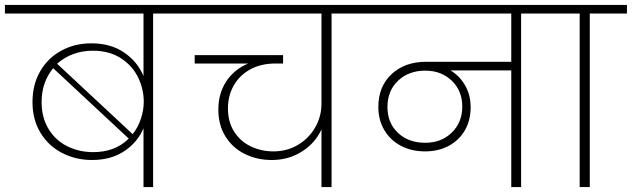

<svg xmlns="http://www.w3.org/2000/svg" viewBox="-52 -760 2567 780"><path d="M722 -740V-705H570V0H531V-239Q507 -182 453 -146Q399 -110 322 -110Q256 -110 200.5 -138.5Q145 -167 112.5 -220.5Q80 -274 80 -345Q80 -417 111.5 -471Q143 -525 197.5 -554.5Q252 -584 319 -584Q398 -584 452.5 -546.5Q507 -509 531 -451V-705H-32V-740ZM325 -554Q283 -554 246 -540.5Q209 -527 180 -501L487 -215Q509 -243 520.5 -278Q532 -313 532 -347Q532 -398 509 -445.5Q486 -493 439 -523.5Q392 -554 325 -554ZM117 -345Q117 -283 145 -236.5Q173 -190 221 -166Q269 -142 327 -142Q416 -142 471 -197L164 -483Q117 -426 117 -345Z M1446 -705H1295V0H1254V-234Q1228 -178 1174 -144Q1120 -110 1052 -110Q992 -110 942.5 -134.5Q893 -159 864 -205.5Q835 -252 835 -315Q835 -380 867 -429Q899 -478 956 -502H739V-536H1098V-502H1067Q1008 -502 964.5 -478Q921 -454 897.5 -412.5Q874 -371 874 -320Q874 -265 899 -225.5Q924 -186 966.5 -165.5Q1009 -145 1059 -145Q1114 -145 1158.5 -171.5Q1203 -198 1228.5 -242.5Q1254 -287 1254 -339V-705H658V-740H1446Z M2216 -705H2065V0H2025V-474H1778Q1814 -453 1837 -414Q1860 -375 1860 -324Q1860 -271 1836.5 -230.5Q1813 -190 1771 -167.5Q1729 -145 1675 -145Q1619 -145 1576 -168Q1533 -191 1509 -232Q1485 -273 1485 -325Q1485 -409 1539 -459Q1593 -509 1679 -509H2025V-705H1382V-740H2216ZM1826 -327Q1826 -391 1783.5 -432Q1741 -473 1676 -473Q1608 -473 1565 -432Q1522 -391 1522 -325Q1522 -261 1564.5 -220.5Q1607 -180 1676 -180Q1741 -180 1783.5 -221.5Q1826 -263 1826 -327Z M2303 0V-705H2152V-740H2495V-705H2344V0Z"/></svg>

Font: Fz Poppins ExtLt
Style: Regular
Weight: 200
Designer: Ninad Kale (Devanagari), Jonny Pinhorn (Latin)
Foundry: Indian Type Foundry
Version: Vit hóa bi Vntype.Com & FontZin.Com